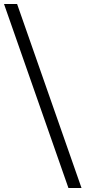

<svg xmlns="http://www.w3.org/2000/svg" viewBox="-45 -834 425 954"><path d="M360 100H295L-25 -814H40Z"/></svg>

Font: Modern
Style: Small
Weight: 400
Designer: Julieta Ulanovsky
Foundry: Julieta Ulanovsky
Version: Version 8.000